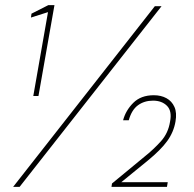

<svg xmlns="http://www.w3.org/2000/svg" viewBox="-20 -724 753 744"><path d="M109 -352 166 -677 100 -656 102 -671 167 -704H191L129 -352ZM31 0 580 -700H606L56 0ZM412 0 414 -13 540 -117Q575 -145 603.5 -176.5Q632 -208 639 -253Q647 -294 627 -314Q607 -334 573 -334Q539 -334 514.5 -316Q490 -298 479 -258H457Q467 -296 496.5 -325.5Q526 -355 576 -355Q604 -355 625 -343.5Q646 -332 656 -309.5Q666 -287 660 -253Q653 -212 628 -177.5Q603 -143 553 -102L450 -18H630L627 0Z"/></svg>

Font: DM Sans 11pt Thin
Style: Italic
Weight: 250
Italic angle: -10°
Version: Version 4.004;gftools[0.9.30]